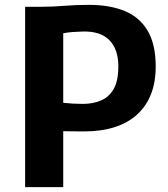

<svg xmlns="http://www.w3.org/2000/svg" viewBox="-20 -771 692 791"><path d="M83.5 0V-743H147Q195.5 -743 244.2 -747Q293 -751 346 -751Q432 -751 493.5 -725.8Q555 -700.5 588.2 -644.5Q621.5 -588.5 621.5 -497Q621.5 -369.5 545.2 -299.5Q469 -229.5 324.5 -229.5Q292.5 -229.5 273 -230Q253.5 -230.5 240.5 -230.5V0ZM240.5 -347.5Q279 -343 321.5 -343Q361.5 -343 394.8 -356.5Q428 -370 447.8 -403.5Q467.5 -437 467.5 -497.5Q467.5 -568.5 430.2 -606Q393 -643.5 319 -641Q299.5 -640.5 278.8 -639Q258 -637.5 240.5 -634Z"/></svg>

Font: Merriweather Sans
Style: Bold
Weight: 700
Designer: Eben Sorkin
Foundry: Eben Sorkin
Version: Version 1.008; ttfautohint (v1.7.19-72a1) -l 8 -r 50 -G 200 